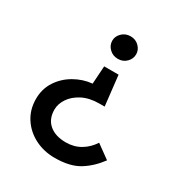

<svg xmlns="http://www.w3.org/2000/svg" viewBox="-171 -843 928 982"><g transform="rotate(30 292.5 -352.5)"><path d="M388 -653Q388 -626 368 -606Q348 -586 318 -586Q288 -586 267.5 -606Q247 -626 247 -653Q247 -679 267.5 -699Q288 -719 318 -719Q348 -719 368 -699Q388 -679 388 -653ZM167 -200Q167 -144 203 -113.5Q239 -83 301 -83Q349 -83 387 -105.5Q425 -128 450 -167L530 -109Q488 -52 434 -19Q380 14 291 14Q227 14 174 -13Q121 -40 89.5 -88.5Q58 -137 58 -200Q58 -259 88 -305Q118 -351 167 -379Q216 -407 270 -412L277 -518H362L382 -341H353Q293 -341 251.5 -319.5Q210 -298 188.5 -265.5Q167 -233 167 -200Z"/></g></svg>

Font: Jost* Medium
Style: Regular
Weight: 500
Version: Version 3.7